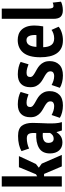

<svg xmlns="http://www.w3.org/2000/svg" viewBox="722 -1462 753 2238"><g transform="rotate(-90 1099.0 -343.5)"><path d="M190 -207H162V0H43V-700H162V-287L186 -301L269 -500H398L306 -302L263 -268L310 -234L412 0H278Z M456 -470Q486 -488 531 -499Q576 -510 633 -510Q718 -510 751.5 -466Q785 -422 785 -341Q785 -294 782.5 -248.5Q780 -203 779 -159.5Q778 -116 780.5 -75.5Q783 -35 794 1H697L678 -60H674Q658 -31 629 -12Q600 7 556 7Q497 7 463 -32.5Q429 -72 429 -138Q429 -228 493 -266Q557 -304 666 -298Q671 -356 658.5 -382Q646 -408 605 -408Q575 -408 543 -401Q511 -394 486 -381ZM599 -95Q626 -95 643 -108.5Q660 -122 668 -138V-221Q645 -224 624 -222Q603 -220 587 -213Q571 -206 561.5 -192.5Q552 -179 552 -158Q552 -127 564.5 -111Q577 -95 599 -95Z M1036 -133Q1036 -154 1022.5 -168.5Q1009 -183 988 -195.5Q967 -208 943.5 -221Q920 -234 899 -253Q878 -272 864.5 -299Q851 -326 851 -367Q851 -437 889 -475Q927 -513 1001 -513Q1045 -513 1084 -503.5Q1123 -494 1146 -480L1118 -388Q1099 -396 1072 -403.5Q1045 -411 1019 -411Q970 -411 970 -370Q970 -351 983.5 -338.5Q997 -326 1018 -314Q1039 -302 1062.5 -289Q1086 -276 1107 -256.5Q1128 -237 1141.5 -209Q1155 -181 1155 -140Q1155 -71 1113 -29Q1071 13 988 13Q947 13 907.5 3Q868 -7 844 -23L877 -119Q898 -107 925.5 -98Q953 -89 983 -89Q1006 -89 1021 -99.5Q1036 -110 1036 -133Z M1386 -133Q1386 -154 1372.5 -168.5Q1359 -183 1338 -195.5Q1317 -208 1293.5 -221Q1270 -234 1249 -253Q1228 -272 1214.5 -299Q1201 -326 1201 -367Q1201 -437 1239 -475Q1277 -513 1351 -513Q1395 -513 1434 -503.5Q1473 -494 1496 -480L1468 -388Q1449 -396 1422 -403.5Q1395 -411 1369 -411Q1320 -411 1320 -370Q1320 -351 1333.5 -338.5Q1347 -326 1368 -314Q1389 -302 1412.5 -289Q1436 -276 1457 -256.5Q1478 -237 1491.5 -209Q1505 -181 1505 -140Q1505 -71 1463 -29Q1421 13 1338 13Q1297 13 1257.5 3Q1218 -7 1194 -23L1227 -119Q1248 -107 1275.5 -98Q1303 -89 1333 -89Q1356 -89 1371 -99.5Q1386 -110 1386 -133Z M1906 -37Q1881 -15 1838 -1Q1795 13 1748 13Q1696 13 1658.5 -5Q1621 -23 1597 -57Q1573 -91 1561.5 -139.5Q1550 -188 1550 -250Q1550 -385 1603.5 -449.5Q1657 -514 1752 -514Q1784 -514 1814 -504.5Q1844 -495 1867.5 -472.5Q1891 -450 1905.5 -412.5Q1920 -375 1920 -318Q1920 -296 1917.5 -271Q1915 -246 1910 -217H1667Q1669 -155 1693 -122Q1717 -89 1770 -89Q1802 -89 1828.5 -99Q1855 -109 1869 -120ZM1750 -412Q1712 -412 1693 -381.5Q1674 -351 1671 -296H1809Q1812 -353 1797 -382.5Q1782 -412 1750 -412Z M2117 -162Q2117 -127 2124 -112Q2131 -97 2147 -97Q2156 -97 2165.5 -99Q2175 -101 2187 -106L2198 -10Q2186 -2 2157 5Q2128 12 2098 12Q2048 12 2023 -13Q1998 -38 1998 -98V-700H2117Z"/></g></svg>

Font: PT Sans Narrow
Style: Bold
Weight: 700
Width: 3
Designer: A.Korolkova, O.Umpeleva, V.Yefimov
Foundry: ParaType Ltd
Version: Version 2.003W OFL